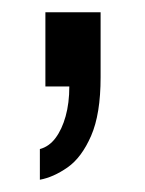

<svg xmlns="http://www.w3.org/2000/svg" viewBox="-20 -141 236 313"><path d="M45 152V102Q60 98 70.5 84Q81 70 87 48.5Q93 27 93 0H54V-121H144V-15Q144 45 128.5 80.5Q113 116 90 132Q67 148 45 152Z"/></svg>

Font: Archivo ExtraCondensed Medium
Style: Regular
Weight: 500
Width: 2
Designer: Hector Gatti
Foundry: Omnibus-Type
Version: Version 2.001